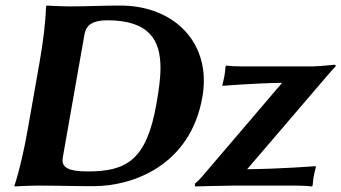

<svg xmlns="http://www.w3.org/2000/svg" viewBox="-20 -668 1228 691"><path d="M205.9 -101 284.2 -545C290.4 -580 317 -595 366 -595C518.8 -595 557.6 -521.5 557.6 -424C557.6 -383.6 550.9 -339.1 543 -294C507.4 -92 436.1 -51 295.1 -51C227.2 -51 205 -65.3 205 -91.1C205 -94.3 205.3 -97.5 205.9 -101ZM231.9 -645C197.9 -645 148.4 -648 148.4 -648L145.9 -645C143.8 -588 135.8 -520 122.6 -445L79.4 -200C66.2 -125 49.7 -54 32.1 0L32.6 3C32.6 3 83.1 0 118.1 0C195.7 0 229.7 2 316.8 2C457.8 2 664.8 -72 708.2 -318C711.8 -338.5 713.6 -358.3 713.6 -377.4C713.6 -540.9 585.4 -648 413.4 -648C342.8 -648 302.5 -645 231.9 -645ZM995.4 -370 706.8 -32C696.7 -20 692 -16 681.4 -7L681.6 3C681.6 3 793.1 0 821.1 0H1047.1C1067.1 0 1088 1 1102.6 3L1105.1 0C1106.4 -13 1107.2 -23 1108.8 -32C1110.4 -41 1114.5 -59 1116.9 -67L1115.5 -70C1115.5 -70 989.7 -60 869.5 -59L1150.4 -387C1171.8 -412 1180.5 -422 1187.8 -429C1188.5 -433 1187.8 -435 1183.8 -435C1178.8 -435 1130.8 -429 1101.8 -429H849.8C829.8 -429 809 -430 794.3 -432L791.8 -429C790.5 -416 789.7 -406 788.1 -397C786.5 -388 782.4 -370 780 -362L781.4 -359C781.4 -359 883 -368 995.4 -370Z"/></svg>

Font: Linux Biolinum O 
Style: Bold Italic
Weight: 700
Designer: Philipp H. Poll
Foundry: Philipp H. Poll
Version: Version 1.3.2